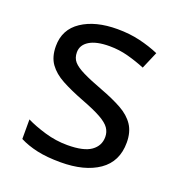

<svg xmlns="http://www.w3.org/2000/svg" viewBox="-106 -637 692 738"><g transform="rotate(20 239.5 -268.0)"><path d="M434 -148Q434 -70 376 -30Q318 10 220 10Q164 10 123.5 1Q83 -8 52 -24V-104Q84 -88 129.5 -74.5Q175 -61 222 -61Q289 -61 319 -82.5Q349 -104 349 -140Q349 -160 338 -176Q327 -192 298.5 -208Q270 -224 217 -244Q165 -264 128 -284Q91 -304 71 -332Q51 -360 51 -404Q51 -472 106.5 -509Q162 -546 252 -546Q301 -546 343.5 -536Q386 -526 423 -510L393 -440Q359 -454 322 -464Q285 -474 246 -474Q192 -474 163.5 -456.5Q135 -439 135 -409Q135 -386 148 -371Q161 -356 191.5 -341Q222 -326 273 -307Q324 -288 360 -268Q396 -248 415 -219.5Q434 -191 434 -148Z"/></g></svg>

Font: Apis
Style: Regular
Weight: 400
Designer: Monotype Design Team
Foundry: Monotype Imaging Inc.
Version: Version 2.000; build 0001